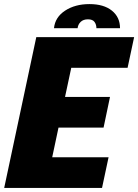

<svg xmlns="http://www.w3.org/2000/svg" viewBox="-22 -919 676 939"><path d="M235.5 -587.5 346 -678.5 284.5 -391 251 -445H516L484.5 -295H219.5L275.5 -348.5L214 -59L142.5 -150H509L477 0H-1.5L155.5 -737.5H634L602 -587.5ZM242 -781Q247.5 -835 296.5 -867Q345.5 -899 415.5 -899Q485.5 -899 525.2 -867Q565 -835 565 -781H449.5Q449.5 -799 440.2 -811.8Q431 -824.5 408 -824.5Q385.5 -824.5 372.5 -812Q359.5 -799.5 357.5 -781Z"/></svg>

Font: Epilogue Black
Style: Italic
Weight: 900
Italic angle: -12°
Designer: Tyler Finck
Foundry: Etcetera Type Co
Version: Version 2.111